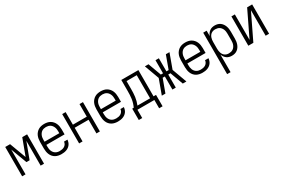

<svg xmlns="http://www.w3.org/2000/svg" viewBox="88 -1631 4323 2948"><g transform="rotate(-30 2250.0 -156.5)"><path d="M56 0V-520H142L250 -230L358 -520H444V0H384V-439L278 -156H222L116 -439V0Z M751 8Q725 8 698 2.5Q671 -3 647.5 -16Q624 -29 606 -49.5Q588 -70 577.5 -95Q567 -120 562.5 -146.5Q558 -173 558 -200V-320Q558 -347 562.5 -373.5Q567 -400 577.5 -424.5Q588 -449 606 -469.5Q624 -490 647 -503.5Q670 -517 696.5 -522.5Q723 -528 750 -528Q777 -528 803.5 -522.5Q830 -517 853 -503.5Q876 -490 894 -469.5Q912 -449 922.5 -424.5Q933 -400 937.5 -373.5Q942 -347 942 -320V-232H619V-200Q619 -181 621.5 -162Q624 -143 631 -125Q638 -107 650 -91.5Q662 -76 678.5 -66Q695 -56 713.5 -51.5Q732 -47 751 -47Q773 -47 795 -51.5Q817 -56 835.5 -67.5Q854 -79 866 -98.5Q878 -118 879 -140H940Q938 -118 931 -96.5Q924 -75 910.5 -57Q897 -39 878.5 -26Q860 -13 839 -5.5Q818 2 796 5Q774 8 751 8ZM619 -288H881V-320Q881 -339 878.5 -358Q876 -377 869 -394.5Q862 -412 850.5 -427.5Q839 -443 823 -453.5Q807 -464 788 -468.5Q769 -473 750 -473Q731 -473 712 -468.5Q693 -464 677 -453.5Q661 -443 649.5 -427.5Q638 -412 631 -394.5Q624 -377 621.5 -358Q619 -339 619 -320Z M1066 0V-520H1127V-297H1373V-520H1434V0H1373V-242H1127V0Z M1751 8Q1725 8 1698 2.5Q1671 -3 1647.5 -16Q1624 -29 1606 -49.5Q1588 -70 1577.5 -95Q1567 -120 1562.5 -146.5Q1558 -173 1558 -200V-320Q1558 -347 1562.5 -373.5Q1567 -400 1577.5 -424.5Q1588 -449 1606 -469.5Q1624 -490 1647 -503.5Q1670 -517 1696.5 -522.5Q1723 -528 1750 -528Q1777 -528 1803.5 -522.5Q1830 -517 1853 -503.5Q1876 -490 1894 -469.5Q1912 -449 1922.5 -424.5Q1933 -400 1937.5 -373.5Q1942 -347 1942 -320V-232H1619V-200Q1619 -181 1621.5 -162Q1624 -143 1631 -125Q1638 -107 1650 -91.5Q1662 -76 1678.5 -66Q1695 -56 1713.5 -51.5Q1732 -47 1751 -47Q1773 -47 1795 -51.5Q1817 -56 1835.5 -67.5Q1854 -79 1866 -98.5Q1878 -118 1879 -140H1940Q1938 -118 1931 -96.5Q1924 -75 1910.5 -57Q1897 -39 1878.5 -26Q1860 -13 1839 -5.5Q1818 2 1796 5Q1774 8 1751 8ZM1619 -288H1881V-320Q1881 -339 1878.5 -358Q1876 -377 1869 -394.5Q1862 -412 1850.5 -427.5Q1839 -443 1823 -453.5Q1807 -464 1788 -468.5Q1769 -473 1750 -473Q1731 -473 1712 -468.5Q1693 -464 1677 -453.5Q1661 -443 1649.5 -427.5Q1638 -412 1631 -394.5Q1624 -377 1621.5 -358Q1619 -339 1619 -320Z M2039 147V-55H2066Q2081 -87 2091 -120Q2101 -153 2106 -187Q2111 -221 2112.5 -255.5Q2114 -290 2114 -325V-520H2417V-55H2461V147H2400V0H2100V147ZM2132 -55H2356V-465H2175V-325Q2175 -291 2173.5 -256.5Q2172 -222 2167.5 -188Q2163 -154 2154 -120.5Q2145 -87 2132 -55Z M2596 0H2532L2627 -260L2532 -520H2596L2681 -288H2720V-520H2780V-288H2819L2904 -520H2968L2873 -260L2968 0H2904L2819 -232H2780V0H2720V-232H2681Z M3251 8Q3225 8 3198 2.5Q3171 -3 3147.5 -16Q3124 -29 3106 -49.5Q3088 -70 3077.5 -95Q3067 -120 3062.5 -146.5Q3058 -173 3058 -200V-320Q3058 -347 3062.5 -373.5Q3067 -400 3077.5 -424.5Q3088 -449 3106 -469.5Q3124 -490 3147 -503.5Q3170 -517 3196.5 -522.5Q3223 -528 3250 -528Q3277 -528 3303.5 -522.5Q3330 -517 3353 -503.5Q3376 -490 3394 -469.5Q3412 -449 3422.5 -424.5Q3433 -400 3437.5 -373.5Q3442 -347 3442 -320V-232H3119V-200Q3119 -181 3121.5 -162Q3124 -143 3131 -125Q3138 -107 3150 -91.5Q3162 -76 3178.5 -66Q3195 -56 3213.5 -51.5Q3232 -47 3251 -47Q3273 -47 3295 -51.5Q3317 -56 3335.5 -67.5Q3354 -79 3366 -98.5Q3378 -118 3379 -140H3440Q3438 -118 3431 -96.5Q3424 -75 3410.5 -57Q3397 -39 3378.5 -26Q3360 -13 3339 -5.5Q3318 2 3296 5Q3274 8 3251 8ZM3119 -288H3381V-320Q3381 -339 3378.5 -358Q3376 -377 3369 -394.5Q3362 -412 3350.5 -427.5Q3339 -443 3323 -453.5Q3307 -464 3288 -468.5Q3269 -473 3250 -473Q3231 -473 3212 -468.5Q3193 -464 3177 -453.5Q3161 -443 3149.5 -427.5Q3138 -412 3131 -394.5Q3124 -377 3121.5 -358Q3119 -339 3119 -320Z M3566 215V-520H3627V-424Q3635 -447 3649 -467Q3663 -487 3682.5 -501.5Q3702 -516 3725.5 -522Q3749 -528 3773 -528Q3799 -528 3823.5 -521.5Q3848 -515 3868.5 -500Q3889 -485 3903.5 -464Q3918 -443 3926.5 -419.5Q3935 -396 3938.5 -370.5Q3942 -345 3942 -320V-200Q3942 -175 3938.5 -149.5Q3935 -124 3926.5 -100.5Q3918 -77 3903.5 -56Q3889 -35 3868.5 -20Q3848 -5 3823.5 1.5Q3799 8 3773 8Q3749 8 3725.5 2Q3702 -4 3682.5 -18.5Q3663 -33 3649 -53Q3635 -73 3627 -96V215ZM3751 -47Q3770 -47 3788.5 -51.5Q3807 -56 3823 -66.5Q3839 -77 3850.5 -92.5Q3862 -108 3869 -125.5Q3876 -143 3878.5 -162Q3881 -181 3881 -200V-320Q3881 -339 3878.5 -358Q3876 -377 3869 -394.5Q3862 -412 3850.5 -427.5Q3839 -443 3823 -453.5Q3807 -464 3788.5 -468.5Q3770 -473 3751 -473Q3732 -473 3714 -468.5Q3696 -464 3680.5 -453Q3665 -442 3654.5 -426.5Q3644 -411 3638 -393.5Q3632 -376 3629.5 -357.5Q3627 -339 3627 -320V-200Q3627 -181 3629.5 -162.5Q3632 -144 3638 -126.5Q3644 -109 3654.5 -93.5Q3665 -78 3680.5 -67Q3696 -56 3714 -51.5Q3732 -47 3751 -47Z M4066 0V-520H4127V-68L4345 -520H4434V0H4373V-452L4155 0Z"/></g></svg>

Font: Iosevka Curly Light
Style: Regular
Weight: 300
Monospace: yes
Designer: Belleve Invis
Foundry: Belleve Invis
Version: Version 22.1.2; ttfautohint (v1.8.4)